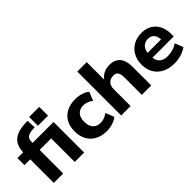

<svg xmlns="http://www.w3.org/2000/svg" viewBox="42 -1448 2179 2179"><g transform="rotate(-45 1132.0 -358.0)"><path d="M96 0V-378H3V-491H140L96 -451V-482Q96 -591 154 -645.5Q212 -700 335 -707L383 -710L389 -600L352 -598Q313 -596 290 -585.5Q267 -575 257 -556.5Q247 -538 247 -508V-478V-491H583V0H432V-378H247V0ZM427 -586V-727H589V-586Z M939 11Q859 11 799.5 -20.5Q740 -52 708 -110Q676 -168 676 -247Q676 -326 708 -383Q740 -440 799.5 -470.5Q859 -501 939 -501Q987 -501 1034.5 -487Q1082 -473 1112 -447L1070 -343Q1046 -363 1014 -374.5Q982 -386 954 -386Q895 -386 862.5 -349.5Q830 -313 830 -246Q830 -180 862.5 -142.5Q895 -105 954 -105Q982 -105 1014 -116Q1046 -127 1070 -148L1112 -44Q1082 -19 1034 -4Q986 11 939 11Z M1178 0V-705H1329V-399H1315Q1338 -448 1383.5 -474.5Q1429 -501 1487 -501Q1546 -501 1584 -478.5Q1622 -456 1641 -410.5Q1660 -365 1660 -295V0H1509V-288Q1509 -322 1500.5 -343.5Q1492 -365 1475.5 -374.5Q1459 -384 1434 -384Q1402 -384 1378.5 -370.5Q1355 -357 1342 -332Q1329 -307 1329 -274V0Z M2028 11Q1941 11 1878.5 -20.5Q1816 -52 1782.5 -109.5Q1749 -167 1749 -245Q1749 -321 1781 -378.5Q1813 -436 1870.5 -468.5Q1928 -501 2001 -501Q2073 -501 2125 -470.5Q2177 -440 2205.5 -384Q2234 -328 2234 -251V-213H1873V-291H2125L2109 -277Q2109 -338 2082.5 -369.5Q2056 -401 2007 -401Q1970 -401 1944 -384Q1918 -367 1904 -335Q1890 -303 1890 -258V-250Q1890 -199 1905.5 -166.5Q1921 -134 1952.5 -118Q1984 -102 2031 -102Q2071 -102 2112 -114Q2153 -126 2186 -151L2226 -50Q2189 -22 2135.5 -5.5Q2082 11 2028 11Z"/></g></svg>

Font: Nunito Sans 12pt ExtraBold
Style: Regular
Weight: 800
Designer: Vernon Adams
Foundry: Vernon Adams
Version: Version 3.101;gftools[0.9.27]